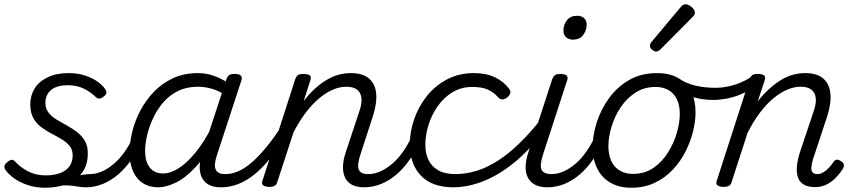

<svg xmlns="http://www.w3.org/2000/svg" viewBox="-21 -862 4006 901"><path d="M262 -13Q294 -24 320.5 -31.5Q347 -39 367.5 -42Q388 -45 403 -45Q412 -45 414.5 -35.5Q417 -26 414 -14Q411 -2 403 7.5Q395 17 383 17Q362 17 341 13Q320 9 294 8Q268 7 233 13ZM191 19Q148 19 111 7Q74 -5 47 -24Q20 -43 5 -64Q-1 -73 -0.5 -81.5Q0 -90 12 -100Q24 -111 33 -112Q42 -113 51 -103Q73 -78 109.5 -58.5Q146 -39 193 -39Q232 -39 260.5 -49.5Q289 -60 304.5 -81Q320 -102 320 -133Q320 -160 305.5 -177.5Q291 -195 268.5 -208.5Q246 -222 220 -235.5Q194 -249 171.5 -266Q149 -283 135 -308.5Q121 -334 121 -372Q121 -413 141 -446Q161 -479 202 -499Q243 -519 301 -519Q344 -519 378.5 -507.5Q413 -496 436.5 -479Q460 -462 471 -446Q479 -435 478.5 -427Q478 -419 466 -409Q456 -401 447 -399.5Q438 -398 429 -406Q405 -430 372.5 -446Q340 -462 297 -462Q245 -462 218.5 -439.5Q192 -417 192 -379Q192 -353 206.5 -334Q221 -315 243.5 -301.5Q266 -288 291.5 -274Q317 -260 339.5 -243Q362 -226 376.5 -202.5Q391 -179 391 -142Q391 -87 364 -51Q337 -15 291.5 2Q246 19 191 19Z M382 17Q370 17 364 7.5Q358 -2 360.5 -14Q363 -26 373 -35.5Q383 -45 401 -45Q429 -45 457.5 -57.5Q486 -70 513.5 -93.5Q541 -117 563.5 -149Q586 -181 604 -219Q608 -232 619 -231.5Q630 -231 638 -222.5Q646 -214 642 -202Q624 -154 596 -113.5Q568 -73 534.5 -44Q501 -15 462 1Q423 17 382 17Z M722 17Q680 17 649.5 -2.5Q619 -22 603 -59Q587 -96 587 -146Q587 -190 599 -241Q611 -292 636.5 -341Q662 -390 700.5 -430.5Q739 -471 791 -495Q843 -519 909 -519Q950 -519 990 -503.5Q1030 -488 1062 -464L1050 -408Q1007 -436 973.5 -445.5Q940 -455 908 -455Q856 -455 815.5 -435.5Q775 -416 746 -382.5Q717 -349 698 -308.5Q679 -268 669.5 -228Q660 -188 660 -154Q660 -120 669.5 -97Q679 -74 697.5 -61Q716 -48 744 -48Q779 -48 817.5 -72.5Q856 -97 895.5 -145Q935 -193 971 -263L989 -222Q945 -129 896 -77Q847 -25 802 -4Q757 17 722 17ZM1016 17Q982 17 960 5.5Q938 -6 927 -27.5Q916 -49 916 -78Q916 -107 927 -141L1041 -489Q1047 -505 1055 -510Q1063 -515 1079 -515Q1103 -515 1110 -506.5Q1117 -498 1111 -482L997 -134Q981 -85 992 -65Q1003 -45 1035 -45Q1047 -45 1051.5 -35.5Q1056 -26 1054.5 -14Q1053 -2 1043.5 7.5Q1034 17 1016 17Z M1017 17Q1005 17 999 7.5Q993 -2 995.5 -14Q998 -26 1008 -35.5Q1018 -45 1036 -45Q1067 -45 1098.5 -59Q1130 -73 1162.5 -101.5Q1195 -130 1229 -171.5Q1263 -213 1298 -267Q1306 -279 1316.5 -278Q1327 -277 1332.5 -268Q1338 -259 1332 -248Q1295 -183 1257.5 -133Q1220 -83 1181 -50Q1142 -17 1101 0Q1060 17 1017 17Z M1688 17Q1654 17 1631.5 5.5Q1609 -6 1598.5 -28Q1588 -50 1588.5 -80Q1589 -110 1601 -146L1666 -342Q1678 -377 1675 -402.5Q1672 -428 1654.5 -441.5Q1637 -455 1603 -455Q1573 -455 1540.5 -441Q1508 -427 1476 -400Q1444 -373 1413.5 -333Q1383 -293 1356 -240L1280 -7Q1277 4 1268.5 9.5Q1260 15 1241 15Q1227 15 1216 9Q1205 3 1210 -12L1364 -489Q1370 -505 1378 -510Q1386 -515 1402 -515Q1426 -515 1433.5 -507.5Q1441 -500 1435 -484L1404 -387Q1430 -422 1458 -447Q1486 -472 1514.5 -488.5Q1543 -505 1571 -512Q1599 -519 1626 -519Q1679 -519 1709 -495Q1739 -471 1744 -425.5Q1749 -380 1729 -317L1671 -139Q1654 -88 1662.5 -66.5Q1671 -45 1707 -45Q1719 -45 1724 -35.5Q1729 -26 1727 -14Q1725 -2 1715.5 7.5Q1706 17 1688 17Z M1688 17Q1676 17 1670 7.5Q1664 -2 1666.5 -14Q1669 -26 1679 -35.5Q1689 -45 1707 -45Q1735 -45 1763.5 -57.5Q1792 -70 1819.5 -93.5Q1847 -117 1869.5 -149Q1892 -181 1910 -219Q1914 -232 1925 -231.5Q1936 -231 1944 -222.5Q1952 -214 1948 -202Q1930 -154 1902 -113.5Q1874 -73 1840.5 -44Q1807 -15 1768 1Q1729 17 1688 17Z M2109 17Q2005 17 1953.5 -38.5Q1902 -94 1902 -184Q1902 -243 1922.5 -302.5Q1943 -362 1982 -411Q2021 -460 2077 -489.5Q2133 -519 2203 -519Q2260 -519 2301 -499.5Q2342 -480 2367 -447Q2377 -434 2373.5 -424Q2370 -414 2360 -405Q2348 -396 2337 -395.5Q2326 -395 2316 -406Q2297 -428 2269.5 -441Q2242 -454 2195 -454Q2143 -454 2102 -429Q2061 -404 2032.5 -363Q2004 -322 1989.5 -274.5Q1975 -227 1975 -181Q1975 -144 1989 -113Q2003 -82 2034.5 -63.5Q2066 -45 2117 -45Q2130 -45 2134.5 -36Q2139 -27 2137.5 -14.5Q2136 -2 2128.5 7.5Q2121 17 2109 17Z M2104 17Q2091 17 2085 7.5Q2079 -2 2080 -14.5Q2081 -27 2089.5 -36Q2098 -45 2113 -45Q2185 -45 2252 -74Q2319 -103 2384 -159.5Q2449 -216 2514 -298Q2520 -305 2530 -300.5Q2540 -296 2546.5 -286.5Q2553 -277 2546 -268Q2478 -172 2404 -109Q2330 -46 2254 -14.5Q2178 17 2104 17Z M2548 17Q2514 17 2491 5.5Q2468 -6 2456.5 -28Q2445 -50 2445.5 -79.5Q2446 -109 2458 -146L2570 -489Q2576 -505 2584 -510Q2592 -515 2607 -515Q2631 -515 2638.5 -507Q2646 -499 2640 -484L2528 -139Q2511 -88 2520 -66.5Q2529 -45 2567 -45Q2579 -45 2584 -35.5Q2589 -26 2587 -14Q2585 -2 2575.5 7.5Q2566 17 2548 17ZM2667 -676Q2648 -676 2635.5 -687Q2623 -698 2623 -720Q2623 -745 2639 -766.5Q2655 -788 2688 -788Q2707 -788 2719.5 -777.5Q2732 -767 2732 -745Q2732 -720 2716 -698Q2700 -676 2667 -676Z M2548 17Q2536 17 2530 7.5Q2524 -2 2526.5 -14Q2529 -26 2539 -35.5Q2549 -45 2567 -45Q2595 -45 2623.5 -57.5Q2652 -70 2679.5 -93.5Q2707 -117 2729.5 -149Q2752 -181 2770 -219Q2774 -232 2785 -231.5Q2796 -231 2804 -222.5Q2812 -214 2808 -202Q2790 -154 2762 -113.5Q2734 -73 2700.5 -44Q2667 -15 2628 1Q2589 17 2548 17Z M2942 19Q2883 19 2842 -5.5Q2801 -30 2780.5 -73.5Q2760 -117 2760 -172Q2760 -226 2779 -286.5Q2798 -347 2836 -400Q2874 -453 2930.5 -486Q2987 -519 3063 -519Q3121 -519 3161.5 -496Q3202 -473 3222.5 -431.5Q3243 -390 3243 -335Q3243 -294 3231.5 -246.5Q3220 -199 3196.5 -152Q3173 -105 3137 -66.5Q3101 -28 3052 -4.5Q3003 19 2942 19ZM2950 -46Q3004 -46 3045 -74Q3086 -102 3113.5 -146Q3141 -190 3155 -238Q3169 -286 3169 -328Q3169 -368 3155.5 -396Q3142 -424 3116.5 -439Q3091 -454 3055 -454Q3001 -454 2959.5 -426.5Q2918 -399 2890 -356Q2862 -313 2848 -265Q2834 -217 2834 -177Q2834 -136 2847.5 -106.5Q2861 -77 2887.5 -61.5Q2914 -46 2950 -46Z M3324 -393Q3280 -393 3235 -405Q3190 -417 3144 -447Q3134 -453 3133 -462.5Q3132 -472 3137 -481Q3142 -490 3149.5 -494Q3157 -498 3164 -494Q3200 -470 3243.5 -460Q3287 -450 3336 -450Q3365 -450 3396.5 -456.5Q3428 -463 3458 -476Q3488 -489 3510 -506Q3518 -512 3526 -509Q3534 -506 3538 -498Q3542 -490 3541 -480Q3540 -470 3533 -464Q3496 -437 3459 -421Q3422 -405 3388 -399Q3354 -393 3324 -393Z M3057 -620Q3050 -620 3039.5 -628.5Q3029 -637 3029 -646Q3029 -652 3031 -657Q3033 -662 3038 -667L3171 -826Q3178 -835 3184 -838.5Q3190 -842 3197 -842Q3205 -842 3215 -836Q3225 -830 3232.5 -821Q3240 -812 3240 -802Q3240 -796 3237 -791.5Q3234 -787 3229 -782L3081 -633Q3069 -620 3057 -620Z M3804 16Q3769 16 3749 3Q3729 -10 3722.5 -32.5Q3716 -55 3719 -84.5Q3722 -114 3733 -148L3798 -342Q3810 -377 3807 -402.5Q3804 -428 3786.5 -441.5Q3769 -455 3735 -455Q3705 -455 3672.5 -441Q3640 -427 3607.5 -400Q3575 -373 3544.5 -332.5Q3514 -292 3487 -238L3412 -7Q3409 4 3400.5 9.5Q3392 15 3373 15Q3359 15 3348 9Q3337 3 3342 -12L3496 -489Q3502 -505 3510 -510Q3518 -515 3534 -515Q3558 -515 3565.5 -507.5Q3573 -500 3567 -484L3535 -386Q3562 -421 3590 -446Q3618 -471 3646.5 -488Q3675 -505 3703 -512Q3731 -519 3758 -519Q3811 -519 3840.5 -495Q3870 -471 3875.5 -425.5Q3881 -380 3861 -317L3794 -114Q3788 -94 3786.5 -78.5Q3785 -63 3791.5 -54Q3798 -45 3814 -45Q3828 -45 3842 -53Q3856 -61 3868.5 -74.5Q3881 -88 3889 -100Q3894 -109 3902.5 -112Q3911 -115 3925 -106Q3938 -98 3939 -89Q3940 -80 3935 -71Q3924 -53 3905.5 -32.5Q3887 -12 3861.5 2Q3836 16 3804 16Z"/></svg>

Font: Playwrite DK Loopet Light
Style: Regular
Weight: 300
Version: Version 1.003